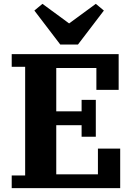

<svg xmlns="http://www.w3.org/2000/svg" viewBox="-20 -980 698 1000"><path d="M41 -66H111V-632H41V-698H598V-512H482V-626H273V-400H405V-460H479V-268H405V-328H273V-72H490V-206H606V0H41ZM159 -925 201 -960 340 -858 479 -960 521 -925 386 -748H294Z"/></svg>

Font: IBM Plex Serif
Style: Bold
Weight: 700
Designer: Mike Abbink, Paul van der Laan, Pieter van Rosmalen
Foundry: Bold Monday
Version: Version 2.008